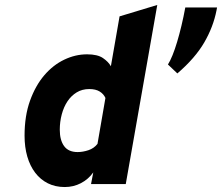

<svg xmlns="http://www.w3.org/2000/svg" viewBox="-20 -742 895 774"><path d="M241 12Q203 12 173 -3Q143 -18 122 -45.5Q101 -73 90 -111Q79 -149 79 -195Q79 -275 101 -336Q123 -397 158.5 -438.5Q194 -480 239 -501.5Q284 -523 331 -523Q373 -523 395 -508Q417 -493 427 -475L462 -676L614 -722L487 0H347L356 -47Q336 -19 306 -3.5Q276 12 241 12ZM853 -701Q840 -634 803.5 -571Q767 -508 695 -446L657 -482Q666 -496 675.5 -519.5Q685 -543 694 -573Q703 -603 711.5 -638.5Q720 -674 727 -712H855ZM293 -129Q314 -129 336.5 -136.5Q359 -144 373 -162L405 -347Q398 -363 382 -373Q366 -383 340 -383Q311 -383 289 -369.5Q267 -356 252 -333.5Q237 -311 229 -281Q221 -251 221 -219Q221 -177 238.5 -153Q256 -129 293 -129Z"/></svg>

Font: Overpass Heavy
Style: Italic
Weight: 900
Italic angle: -10°
Designer: Delve Withrington, Dave Bailey
Foundry: Delve Fonts
Version: Version 3.000;DELV;Overpass